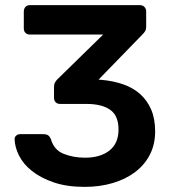

<svg xmlns="http://www.w3.org/2000/svg" viewBox="-20 -720 670 750"><path d="M311 10Q241 10 190 -7.5Q139 -25 105 -52Q71 -79 54.5 -112Q38 -145 37 -176Q37 -185 43.5 -190.5Q50 -196 59 -196H149Q160 -196 167 -192Q174 -188 179 -176Q191 -134 229 -119Q267 -104 312 -104Q372 -104 407.5 -132Q443 -160 443 -214Q443 -268 410.5 -291Q378 -314 318 -314H215Q204 -314 197.5 -320.5Q191 -327 191 -338V-380Q191 -391 195 -398Q199 -405 204 -410L383 -585H97Q86 -585 79.5 -591.5Q73 -598 73 -609V-675Q73 -686 79.5 -693Q86 -700 97 -700H526Q537 -700 544 -693Q551 -686 551 -675V-615Q551 -605 547 -598.5Q543 -592 538 -587L365 -409L377 -408Q423 -404 461.5 -390.5Q500 -377 527.5 -352.5Q555 -328 570.5 -292Q586 -256 586 -207Q586 -156 565.5 -116Q545 -76 508 -48Q471 -20 420.5 -5Q370 10 311 10Z"/></svg>

Font: Fz Rubik Med
Style: Regular
Weight: 500
Designer: Hubert and Fischer
Foundry: Hubert and Fischer
Version: Vit hóa bi FontZin.com